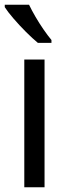

<svg xmlns="http://www.w3.org/2000/svg" viewBox="-24 -786 285 806"><path d="M163 0H78V-536H163ZM98 -766Q109 -743 125 -715.5Q141 -688 159 -662Q177 -636 192 -618V-606H135Q113 -624 85 -652Q57 -680 32.5 -708.5Q8 -737 -4 -756V-766Z"/></svg>

Font: Noto Sans Gurmukhi SemiCondensed
Style: Regular
Weight: 400
Width: 4
Designer: Jelle Bosma - Monotype Design Team
Foundry: Monotype Imaging Inc.
Version: Version 2.004; ttfautohint (v1.8.4.7-5d5b)